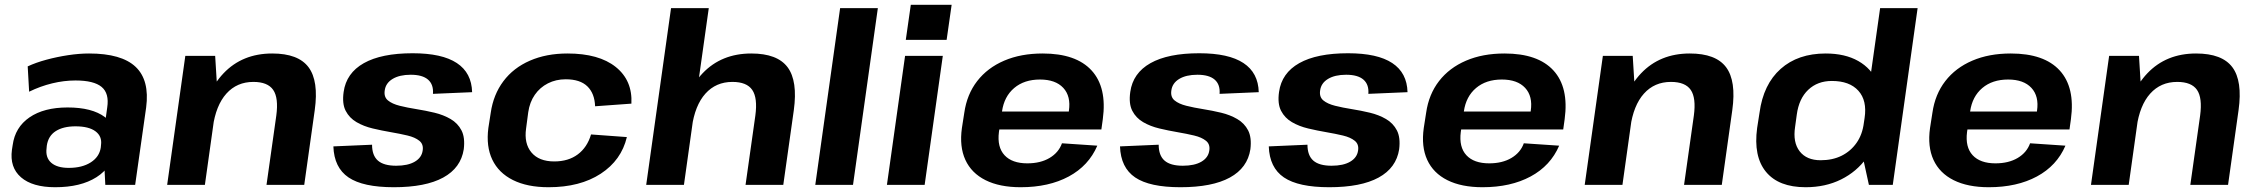

<svg xmlns="http://www.w3.org/2000/svg" viewBox="-20 -774 9451 804"><path d="M411 -194 429 -324Q438 -383 405.5 -410Q373 -437 296 -437Q248 -437 198.5 -425Q149 -413 102 -390L96 -496Q130 -512 174.5 -524Q219 -536 265.5 -543Q312 -550 353 -550Q489 -550 548 -494Q607 -438 592 -324L546 0H421ZM211 10Q116 10 68 -31.5Q20 -73 30 -147L33 -166Q43 -241 103.5 -282.5Q164 -324 263 -324Q366 -324 419.5 -283.5Q473 -243 463 -169L460 -149Q450 -74 384 -32Q318 10 211 10ZM268 -71Q324 -71 360 -94Q396 -117 402 -156L403 -167Q408 -203 380 -224Q352 -245 296 -245Q245 -245 213.5 -225Q182 -205 176 -164L175 -153Q170 -114 194.5 -92.5Q219 -71 268 -71Z M1137 -290Q1147 -364 1124 -397.5Q1101 -431 1041 -431Q972 -431 928 -382Q884 -333 871 -240L803 -159L814 -228Q837 -384 916 -467Q995 -550 1120 -550Q1229 -550 1272 -492.5Q1315 -435 1298 -313L1254 0H1096ZM756 -540H881L891 -378L838 0H680Z M1629 10Q1500 10 1439.5 -31Q1379 -72 1376 -161L1538 -168Q1538 -123 1562.5 -101.5Q1587 -80 1639 -80Q1688 -80 1717 -97Q1746 -114 1750 -144Q1754 -170 1736 -184.5Q1718 -199 1686.5 -206.5Q1655 -214 1617 -220.5Q1579 -227 1541 -236Q1503 -245 1473 -262.5Q1443 -280 1427.5 -310Q1412 -340 1419 -389Q1430 -468 1503.5 -509.5Q1577 -551 1708 -551Q1831 -551 1893 -510Q1955 -469 1957 -388L1793 -381Q1796 -420 1772.5 -440.5Q1749 -461 1700 -461Q1653 -461 1624 -443.5Q1595 -426 1591 -395Q1587 -368 1604.5 -353.5Q1622 -339 1654 -331Q1686 -323 1724 -317Q1762 -311 1799.5 -302Q1837 -293 1867 -275.5Q1897 -258 1912.5 -228Q1928 -198 1922 -149Q1910 -71 1836 -30.5Q1762 10 1629 10Z M2277 10Q2188 10 2128 -20Q2068 -50 2041.5 -105.5Q2015 -161 2025 -238L2035 -302Q2046 -378 2088 -434Q2130 -490 2199 -520Q2268 -550 2356 -550Q2488 -550 2558.5 -493.5Q2629 -437 2624 -340L2472 -329Q2470 -383 2439.5 -412.5Q2409 -442 2349 -442Q2308 -442 2274.5 -425Q2241 -408 2219.5 -377Q2198 -346 2192 -304L2183 -236Q2174 -173 2205.5 -135.5Q2237 -98 2301 -98Q2360 -98 2399.5 -127.5Q2439 -157 2455 -211L2605 -200Q2582 -103 2495.5 -46.5Q2409 10 2277 10Z M3143 -290Q3153 -364 3130 -397.5Q3107 -431 3047 -431Q2978 -431 2934 -382Q2890 -333 2877 -240L2809 -159L2820 -228Q2843 -384 2922 -467Q3001 -550 3126 -550Q3235 -550 3278 -492.5Q3321 -435 3304 -312L3260 0H3102ZM2790 -740H2948L2897 -378L2844 0H2686Z M3656 -740 3552 0H3394L3498 -740Z M3928 -540 3852 0H3694L3770 -540ZM3965 -754 3944 -607H3773L3794 -754Z M4254 10Q4166 10 4107 -19.5Q4048 -49 4022.5 -104.5Q3997 -160 4008 -238L4018 -302Q4029 -379 4072 -434.5Q4115 -490 4185 -520Q4255 -550 4346 -550Q4486 -550 4551 -479Q4616 -408 4598 -275L4592 -232H4136L4147 -307H4478L4453 -279L4456 -310Q4465 -371 4432.5 -406Q4400 -441 4335 -441Q4269 -441 4227 -405.5Q4185 -370 4176 -308L4163 -221Q4155 -158 4186.5 -124Q4218 -90 4282 -90Q4337 -90 4375 -112.5Q4413 -135 4427 -174L4575 -164Q4539 -80 4455.5 -35Q4372 10 4254 10Z M4923 10Q4794 10 4733.5 -31Q4673 -72 4670 -161L4832 -168Q4832 -123 4856.5 -101.5Q4881 -80 4933 -80Q4982 -80 5011 -97Q5040 -114 5044 -144Q5048 -170 5030 -184.5Q5012 -199 4980.5 -206.5Q4949 -214 4911 -220.5Q4873 -227 4835 -236Q4797 -245 4767 -262.5Q4737 -280 4721.5 -310Q4706 -340 4713 -389Q4724 -468 4797.5 -509.5Q4871 -551 5002 -551Q5125 -551 5187 -510Q5249 -469 5251 -388L5087 -381Q5090 -420 5066.5 -440.5Q5043 -461 4994 -461Q4947 -461 4918 -443.5Q4889 -426 4885 -395Q4881 -368 4898.5 -353.5Q4916 -339 4948 -331Q4980 -323 5018 -317Q5056 -311 5093.5 -302Q5131 -293 5161 -275.5Q5191 -258 5206.5 -228Q5222 -198 5216 -149Q5204 -71 5130 -30.5Q5056 10 4923 10Z M5546 10Q5417 10 5356.5 -31Q5296 -72 5293 -161L5455 -168Q5455 -123 5479.5 -101.5Q5504 -80 5556 -80Q5605 -80 5634 -97Q5663 -114 5667 -144Q5671 -170 5653 -184.5Q5635 -199 5603.5 -206.5Q5572 -214 5534 -220.5Q5496 -227 5458 -236Q5420 -245 5390 -262.5Q5360 -280 5344.5 -310Q5329 -340 5336 -389Q5347 -468 5420.5 -509.5Q5494 -551 5625 -551Q5748 -551 5810 -510Q5872 -469 5874 -388L5710 -381Q5713 -420 5689.5 -440.5Q5666 -461 5617 -461Q5570 -461 5541 -443.5Q5512 -426 5508 -395Q5504 -368 5521.5 -353.5Q5539 -339 5571 -331Q5603 -323 5641 -317Q5679 -311 5716.5 -302Q5754 -293 5784 -275.5Q5814 -258 5829.5 -228Q5845 -198 5839 -149Q5827 -71 5753 -30.5Q5679 10 5546 10Z M6188 10Q6100 10 6041 -19.5Q5982 -49 5956.5 -104.5Q5931 -160 5942 -238L5952 -302Q5963 -379 6006 -434.5Q6049 -490 6119 -520Q6189 -550 6280 -550Q6420 -550 6485 -479Q6550 -408 6532 -275L6526 -232H6070L6081 -307H6412L6387 -279L6390 -310Q6399 -371 6366.5 -406Q6334 -441 6269 -441Q6203 -441 6161 -405.5Q6119 -370 6110 -308L6097 -221Q6089 -158 6120.5 -124Q6152 -90 6216 -90Q6271 -90 6309 -112.5Q6347 -135 6361 -174L6509 -164Q6473 -80 6389.5 -35Q6306 10 6188 10Z M7073 -290Q7083 -364 7060 -397.5Q7037 -431 6977 -431Q6908 -431 6864 -382Q6820 -333 6807 -240L6739 -159L6750 -228Q6773 -384 6852 -467Q6931 -550 7056 -550Q7165 -550 7208 -492.5Q7251 -435 7234 -313L7190 0H7032ZM6692 -540H6817L6827 -378L6774 0H6616Z M7541 10Q7428 10 7375 -54.5Q7322 -119 7338 -238L7348 -302Q7364 -421 7436.5 -485.5Q7509 -550 7625 -550Q7706 -550 7761.5 -518.5Q7817 -487 7842 -429Q7867 -371 7856 -291L7850 -252Q7839 -172 7797 -113.5Q7755 -55 7689.5 -22.5Q7624 10 7541 10ZM7604 -103Q7654 -103 7692 -122Q7730 -141 7754.5 -176Q7779 -211 7785 -260L7788 -280Q7799 -353 7762 -394Q7725 -435 7651 -435Q7591 -435 7552 -398Q7513 -361 7504 -294L7497 -243Q7487 -178 7516 -140.5Q7545 -103 7604 -103ZM7771 -160 7853 -740H8010L7906 0H7806Z M8308 10Q8220 10 8161 -19.5Q8102 -49 8076.5 -104.5Q8051 -160 8062 -238L8072 -302Q8083 -379 8126 -434.5Q8169 -490 8239 -520Q8309 -550 8400 -550Q8540 -550 8605 -479Q8670 -408 8652 -275L8646 -232H8190L8201 -307H8532L8507 -279L8510 -310Q8519 -371 8486.5 -406Q8454 -441 8389 -441Q8323 -441 8281 -405.5Q8239 -370 8230 -308L8217 -221Q8209 -158 8240.5 -124Q8272 -90 8336 -90Q8391 -90 8429 -112.5Q8467 -135 8481 -174L8629 -164Q8593 -80 8509.5 -35Q8426 10 8308 10Z M9193 -290Q9203 -364 9180 -397.5Q9157 -431 9097 -431Q9028 -431 8984 -382Q8940 -333 8927 -240L8859 -159L8870 -228Q8893 -384 8972 -467Q9051 -550 9176 -550Q9285 -550 9328 -492.5Q9371 -435 9354 -313L9310 0H9152ZM8812 -540H8937L8947 -378L8894 0H8736Z"/></svg>

Font: Pathway Extreme 28pt
Style: Bold Italic
Weight: 700
Italic angle: -8°
Designer: Eduardo Rodriguez Tunni
Foundry: Eduardo Rodriguez Tunni
Version: Version 1.001;gftools[0.9.26]